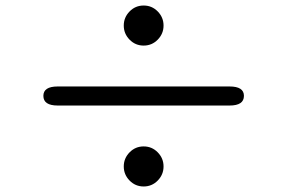

<svg xmlns="http://www.w3.org/2000/svg" viewBox="-20 -723 1040 695"><path d="M500 -48Q470 -48 449 -69.5Q428 -91 428 -120.5Q428 -150 449 -171.5Q470 -193 500 -193Q530 -193 551 -171.5Q572 -150 572 -120.5Q572 -91 551 -69.5Q530 -48 500 -48ZM189 -341Q137 -341 137 -376Q137 -410 189 -410H811Q863 -410 863 -376Q863 -341 811 -341ZM500 -558Q470 -558 449 -579.5Q428 -601 428 -630.5Q428 -660 449 -681.5Q470 -703 500 -703Q530 -703 551 -681.5Q572 -660 572 -630.5Q572 -601 551 -579.5Q530 -558 500 -558Z"/></svg>

Font: Resource Han Rounded JP
Style: Regular
Weight: 400
Designer: Cyano Hao (round all glyphs); Ryoko NISHIZUKA 西塚涼子 (kana, bopomofo & ideographs); Paul D. Hunt (Latin, Greek & Cyrillic)
Foundry: Cyano Hao
Version: 0.990